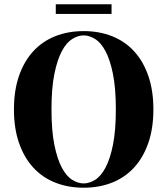

<svg xmlns="http://www.w3.org/2000/svg" viewBox="-20 -860 780 895"><path d="M45 0ZM520 -350Q520 -449 506.5 -515.5Q493 -582 471.5 -622Q450 -662 423 -678.5Q396 -695 370 -695Q344 -695 317 -678.5Q290 -662 268.5 -622Q247 -582 233.5 -515.5Q220 -449 220 -350Q220 -251 233.5 -184.5Q247 -118 268.5 -78Q290 -38 317 -21.5Q344 -5 370 -5Q396 -5 423 -21.5Q450 -38 471.5 -78Q493 -118 506.5 -184.5Q520 -251 520 -350ZM695 -350Q695 -262 671.5 -194Q648 -126 605.5 -79.5Q563 -33 503 -9Q443 15 370 15Q297 15 237 -9Q177 -33 134.5 -79.5Q92 -126 68.5 -194Q45 -262 45 -350Q45 -438 68.5 -506Q92 -574 134.5 -620.5Q177 -667 237 -691Q297 -715 370 -715Q443 -715 503 -691Q563 -667 605.5 -620.5Q648 -574 671.5 -506Q695 -438 695 -350ZM240 -795V-840H500V-795Z"/></svg>

Font: Yeseva One
Style: Regular
Weight: 400
Designer: Jovanny Lemonad
Foundry: Jovanny Lemonad
Version: Version 2.001; ttfautohint (v0.91) -l 8 -r 50 -G 200 -x 0 -w